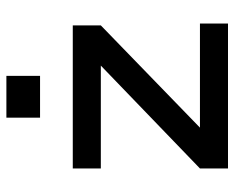

<svg xmlns="http://www.w3.org/2000/svg" viewBox="-88 -664 751 616"><g transform="rotate(-90 288.0 -355.5)"><path d="M515 -408 187 -90H521V0H56V-90L386 -408H56V-498H515ZM353 -711V-603H219V-711Z"/></g></svg>

Font: Syne SemiBold
Style: Regular
Weight: 600
Designer: Lucas Descroix
Foundry: Bonjour Monde
Version: Version 2.200; ttfautohint (v1.8.4)